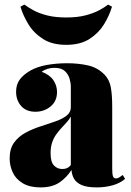

<svg xmlns="http://www.w3.org/2000/svg" viewBox="-20 -808 571 835"><path d="M156 7Q109 7 79 -11Q49 -29 35.5 -58Q22 -87 22 -119Q22 -161 41 -187.5Q60 -214 90.5 -230.5Q121 -247 155 -258Q189 -269 219.5 -279.5Q250 -290 269 -304.5Q288 -319 288 -342V-431Q288 -447 282.5 -466Q277 -485 262 -499Q247 -513 217 -513Q201 -513 186.5 -508.5Q172 -504 161 -496Q196 -483 212 -459.5Q228 -436 228 -408Q228 -368 200 -345Q172 -322 134 -322Q94 -322 72 -347Q50 -372 50 -409Q50 -440 65.5 -461.5Q81 -483 112 -501Q142 -518 184 -525.5Q226 -533 272 -533Q321 -533 363 -523.5Q405 -514 435 -483Q456 -461 462 -428Q468 -395 468 -343V-75Q468 -50 471.5 -41Q475 -32 484 -32Q492 -32 499.5 -37Q507 -42 514 -47L524 -30Q502 -11 469.5 -2Q437 7 401 7Q358 7 334.5 -3.5Q311 -14 301.5 -31.5Q292 -49 291 -69Q270 -36 238.5 -14.5Q207 7 156 7ZM251 -73Q262 -73 270.5 -76.5Q279 -80 288 -90V-301Q281 -288 269.5 -275.5Q258 -263 246 -250Q234 -237 223.5 -222Q213 -207 206.5 -187.5Q200 -168 200 -142Q200 -104 214.5 -88.5Q229 -73 251 -73ZM450 -788 467 -779Q456 -741 432.5 -702.5Q409 -664 369 -638.5Q329 -613 268 -613Q207 -613 167 -638.5Q127 -664 103.5 -702.5Q80 -741 69 -779L86 -788Q102 -776 126 -763Q150 -750 185 -741Q220 -732 268 -732Q316 -732 351 -741Q386 -750 410.5 -763Q435 -776 450 -788Z"/></svg>

Font: Playfair Display Black
Style: Regular
Weight: 900
Designer: Claus Eggers Sørensen
Foundry: Claus Eggers Sørensen
Version: Version 1.203